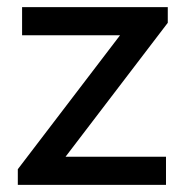

<svg xmlns="http://www.w3.org/2000/svg" viewBox="-20 -519 521 539"><path d="M30 -44 317 -420H42V-499H451V-455L164 -79H446V0H30Z"/></svg>

Font: Bai Jamjuree Medium
Style: Regular
Weight: 500
Version: Version 1.000; ttfautohint (v1.6)